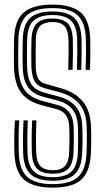

<svg xmlns="http://www.w3.org/2000/svg" viewBox="-20 -828 468 855"><path d="M215 7.5Q128.8 7.5 88 -27.2Q47.2 -62 44.2 -146.2Q43.8 -170.2 43.5 -195.2Q43.2 -220.2 44 -244.8Q44.8 -269.2 46.5 -291.8H65.8Q64.5 -274 63.6 -251.6Q62.8 -229.2 62.8 -203Q62.8 -176.8 63.8 -147Q66.2 -71 102.2 -39.5Q138.2 -8 215 -8Q292.8 -8 327.6 -40.2Q362.5 -72.5 365.5 -147Q366.2 -165.5 366.5 -184.9Q366.8 -204.2 366.8 -224.1Q366.8 -244 366 -264.2Q363.8 -330 332.4 -366.1Q301 -402.2 245.8 -417L180 -435Q160 -440.5 147 -451.2Q134 -462 127.4 -482Q120.8 -502 119.8 -534.5Q119 -564.8 119.2 -592.9Q119.5 -621 120.2 -652.8Q121.8 -702.2 143.8 -723.9Q165.8 -745.5 214.5 -745.5Q258.8 -745.5 280.6 -724.8Q302.5 -704 304.2 -652Q305 -627.5 304.8 -590.9Q304.5 -554.2 303.2 -517H284Q285 -555 285.4 -590.4Q285.8 -625.8 285 -651.2Q283.8 -694.8 266.8 -712.4Q249.8 -730 214.5 -730Q177.2 -730 159 -712.5Q140.8 -695 139.5 -651.2Q139 -622.2 138.8 -593.1Q138.5 -564 139.2 -535Q139.8 -506.8 145 -490.5Q150.2 -474.2 160.1 -466.1Q170 -458 184.5 -454L250 -435.5Q313.5 -418 348.1 -376.9Q382.8 -335.8 385.2 -265Q386.2 -246.2 386.2 -225.8Q386.2 -205.2 386 -184.9Q385.8 -164.5 384.8 -146.2Q381.5 -64 342.1 -28.2Q302.8 7.5 215 7.5ZM215 -23.2Q148 -23.2 116.8 -51.6Q85.5 -80 83 -147.5Q82.5 -172.8 82.4 -197.4Q82.2 -222 82.9 -245.8Q83.5 -269.5 84.8 -291.8H104Q102.8 -270.8 102.1 -247.8Q101.5 -224.8 101.6 -199.9Q101.8 -175 102.5 -148Q104.5 -89.2 131 -64.1Q157.5 -39 215 -39Q273.2 -39 298.9 -64.8Q324.5 -90.5 326.8 -148.2Q327.5 -167.5 327.8 -186.2Q328 -205 328 -224Q328 -243 327.2 -262.8Q326 -296.8 315.4 -320Q304.8 -343.2 285.1 -357.9Q265.5 -372.5 237.5 -380L171 -397.5Q144 -404.8 124.2 -419.5Q104.5 -434.2 93.2 -461.4Q82 -488.5 81 -533.2Q80.5 -553.2 80.5 -573.2Q80.5 -593.2 80.8 -613.2Q81 -633.2 81.5 -653.8Q83.5 -720.2 114.8 -748.5Q146 -776.8 214.5 -776.8Q279.5 -776.8 310.1 -748.8Q340.8 -720.8 343 -653Q343.8 -629 343.5 -591.2Q343.2 -553.5 342 -517H322.8Q323.8 -554.5 324.1 -591.5Q324.5 -628.5 323.8 -652.5Q321.8 -712.8 295.1 -736.9Q268.5 -761 214.5 -761Q156.8 -761 129.8 -736.5Q102.8 -712 101 -653.2Q100 -624 99.9 -593.1Q99.8 -562.2 100.5 -533.8Q101.5 -496 110 -472.4Q118.5 -448.8 135 -435.6Q151.5 -422.5 175.5 -416L241.5 -398.2Q288.8 -385.8 316.5 -354.6Q344.2 -323.5 346.5 -263.5Q347.5 -242.5 347.6 -223.9Q347.8 -205.2 347.4 -186.8Q347 -168.2 346 -147.8Q343.5 -81.8 313.2 -52.5Q283 -23.2 215 -23.2ZM215 -54.5Q167.5 -54.5 145.5 -76.2Q123.5 -98 121.8 -148.8Q121.2 -172.5 121 -195.9Q120.8 -219.2 121.4 -243.1Q122 -267 123.2 -291.8H142.2Q141.2 -266.5 140.6 -244.1Q140 -221.8 140.2 -198.9Q140.5 -176 141.2 -149.2Q142.8 -106.2 160.1 -88.1Q177.5 -70 215 -70Q252.2 -70 269.2 -88.5Q286.2 -107 288 -149.2Q288.8 -171.8 289.1 -190.2Q289.5 -208.8 289.4 -225.9Q289.2 -243 288.5 -261.2Q287.5 -285.8 280.6 -302.1Q273.8 -318.5 260.9 -328.2Q248 -338 229.2 -342.8L162.2 -360.5Q124 -370.8 97.8 -390.9Q71.5 -411 57.5 -445.4Q43.5 -479.8 42.2 -532Q41.8 -560.5 41.8 -590.9Q41.8 -621.2 42.8 -654.8Q45.2 -737.5 85.9 -772.5Q126.5 -807.5 214.5 -807.5Q297 -807.5 338 -773.6Q379 -739.8 381.8 -654.5Q382.5 -631 382.4 -593.1Q382.2 -555.2 380.8 -517H361.5Q362.8 -553 363 -590.8Q363.2 -628.5 362.5 -653.5Q360 -729.5 324.5 -760.8Q289 -792 214.5 -792Q136.2 -792 100.4 -760.5Q64.5 -729 62 -654.2Q61.2 -626.5 61.1 -593Q61 -559.5 61.5 -532.5Q62.8 -486.5 74.5 -455.8Q86.2 -425 109.1 -406.8Q132 -388.5 166.8 -379L233.2 -361.2Q255.8 -355.5 272 -343.8Q288.2 -332 297.5 -312.1Q306.8 -292.2 307.8 -262Q308.5 -243.8 308.6 -225.4Q308.8 -207 308.5 -188.1Q308.2 -169.2 307.2 -149Q305.2 -98.5 283.9 -76.5Q262.5 -54.5 215 -54.5Z"/></svg>

Font: Big Shoulders Inline Text Thin SemiBold
Style: Regular
Weight: 600
Version: Version 2.002